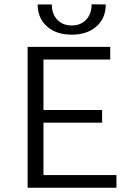

<svg xmlns="http://www.w3.org/2000/svg" viewBox="-20 -877 622 897"><path d="M524 -59V0H109V-658H495V-599H183V-363H457V-304H183V-59ZM474 -856 408 -857Q408 -812 382.5 -785Q357 -758 315 -758Q273 -758 247.5 -785Q222 -812 222 -856H156Q156 -792 199.5 -753.5Q243 -715 315 -715Q387 -715 430.5 -753.5Q474 -792 474 -856Z"/></svg>

Font: Ysabeau
Style: Regular
Weight: 400
Designer: Christian Thalmann (Catharsis Fonts)
Version: Version 0.003